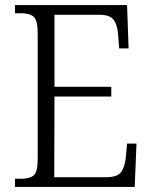

<svg xmlns="http://www.w3.org/2000/svg" viewBox="-20 -734 598 754"><path d="M39 0V-32H62Q96 -32 112 -45Q128 -58 128 -108V-603Q128 -655 112 -668.5Q96 -682 62 -682H39V-714H479L485 -544H448L444 -596Q441 -636 426.5 -656Q412 -676 370 -676H194V-393H417V-355H194L193 -38H396Q440 -38 455 -57.5Q470 -77 474 -115L479 -170H516L509 0Z"/></svg>

Font: Noto Serif Hebrew SemiCondensed Light
Style: Regular
Weight: 300
Width: 4
Designer: Monotype Design Team
Foundry: Monotype Imaging Inc.
Version: Version 2.004; ttfautohint (v1.8.4.7-5d5b)